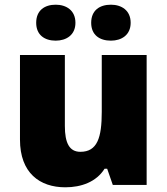

<svg xmlns="http://www.w3.org/2000/svg" viewBox="-20 -787 710 817"><path d="M134 -690C134 -638 170 -614 217 -614C262 -614 301 -638 301 -690C301 -743 262 -767 217 -767C170 -767 134 -743 134 -690ZM368 -690C368 -638 404 -614 452 -614C497 -614 536 -638 536 -690C536 -743 497 -767 452 -767C404 -767 368 -743 368 -690ZM604 -553H413V-311C413 -201 394 -141 322 -141C275 -141 256 -179 256 -251V-553H65V-193C65 -51 149 10 258 10C326 10 390 -13 425 -69H436L460 0H604Z"/></svg>

Font: Noto Sans Tamil Black
Style: Regular
Weight: 900
Designer: Jelle Bosma - Monotype Design Team
Foundry: Monotype Imaging Inc.
Version: Version 2.004